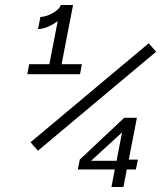

<svg xmlns="http://www.w3.org/2000/svg" viewBox="-20 -750 660 770"><path d="M142 -682 132.5 -633.5C156.5 -633.5 186.5 -646.5 211.5 -665.5L178 -492.5H97L89.5 -452.5H301L308.5 -492.5H227L273 -730H224C214.5 -703 166.5 -682 142 -682ZM576.5 -576.5 102.5 -179.5 132 -145.5 606 -542.5ZM475 0 488.5 -70.5H525L533 -110H496.5L529 -277.5H478L300 -110L292 -70.5H440.5L427 0ZM345 -105 469.5 -219 447.5 -105Z"/></svg>

Font: Monaspace Neon ExtraLight
Style: Italic
Weight: 200
Italic angle: -11°
Designer: Riley Cran & the Lettermatic Team
Foundry: Lettermatic
Version: Version 1.200 (Monaspace Neon)